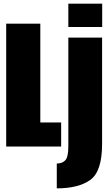

<svg xmlns="http://www.w3.org/2000/svg" viewBox="-20 -805 600 1055"><path d="M14 0H316V-132H201.5V-675H14ZM292 230Q412 230 476.5 183.2Q541 136.5 541 -14.5V-598.5H355.5V-1Q355.5 58 338.8 75.8Q322 93.5 292 93.5ZM355.5 -785V-656.5H541.5V-785Z"/></svg>

Font: Anybody ExtraCondensed Black
Style: Regular
Weight: 900
Width: 2
Version: Version 1.113;gftools[0.9.25]